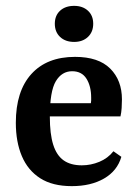

<svg xmlns="http://www.w3.org/2000/svg" viewBox="-20 -625 470 655"><path d="M34 -206Q34 -314 87 -372.5Q140 -431 236 -431Q316 -431 356 -391Q396 -351 396 -286Q396 -272 395 -256.5Q394 -241 391 -228H113V-273H290Q291 -278 291 -282Q291 -286 291 -292Q291 -331 275 -356.5Q259 -382 226 -382Q191 -382 170.5 -348Q150 -314 150 -227Q150 -168 161.5 -131.5Q173 -95 197 -78Q221 -61 259 -61Q290 -61 319 -73Q348 -85 367 -109L394 -90Q380 -42 335 -16Q290 10 225 10Q159 10 117 -17Q75 -44 54.5 -92.5Q34 -141 34 -206ZM298 -544Q298 -516 280 -499Q262 -482 233 -482Q203 -482 185 -499Q167 -516 167 -544Q167 -572 185 -588.5Q203 -605 233 -605Q262 -605 280 -588.5Q298 -572 298 -544Z"/></svg>

Font: Rasa SemiBold
Style: Regular
Weight: 600
Designer: Anna Giedrys (Yrsa+Rasa design), David Brezina (Yrsa art-direction, Rasa art-direction, design)
Foundry: Rosetta Type Foundry
Version: Version 2.004